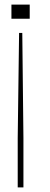

<svg xmlns="http://www.w3.org/2000/svg" viewBox="-20 -620 220 840"><path d="M63.5 -476H77.5L82.5 -16V200H57.5V-16ZM30 -600H110V-538H30Z"/></svg>

Font: Big Shoulders Display SC Thin
Style: Regular
Weight: 100
Designer: Patric King
Foundry: XO Type Co
Version: Version 2.002